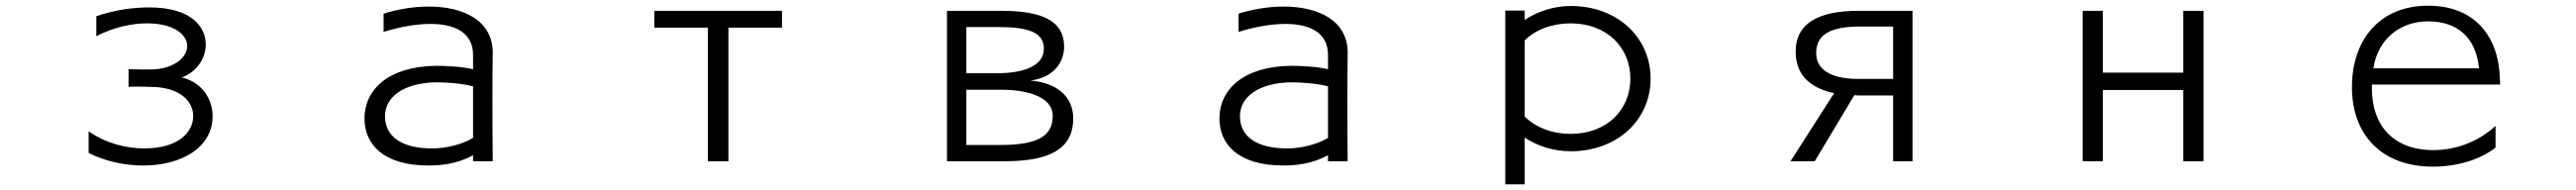

<svg xmlns="http://www.w3.org/2000/svg" viewBox="-20 -536 9040 667"><path d="M291 1C351 31 419 45 483 45C618 45 726 -19 726 -128C726 -190 687 -248 618 -264C670 -283 702 -331 702 -380C702 -437 657 -510 504 -510C450 -510 384 -502 318 -479V-409C382 -442 446 -454 496 -454C595 -454 637 -411 637 -375C637 -334 590 -293 508 -292C493 -292 459 -292 431 -293V-231C440 -232 451 -232 461 -232C483 -232 503 -231 507 -231C612 -231 658 -180 658 -128C658 -76 611 -15 486 -15C424 -15 353 -32 291 -75Z M1709 30C1708 -47 1708 -118 1708 -189C1708 -241 1708 -294 1709 -350V-351C1709 -465 1605 -513 1484 -513C1432 -513 1377 -504 1326 -488V-424C1384 -442 1441 -452 1491 -452C1577 -452 1640 -421 1640 -343V-293C1603 -302 1547 -305 1511 -305C1341 -303 1259 -220 1259 -120C1259 -29 1326 45 1483 45C1526 45 1583 40 1640 9V30ZM1640 -52C1582 -18 1518 -15 1496 -15C1392 -15 1331 -55 1331 -128C1331 -201 1405 -246 1512 -247C1543 -247 1597 -244 1640 -233Z M2536 30V-439H2724V-498H2276V-439H2464V30Z M3506 30C3666 30 3746 -15 3746 -120C3746 -198 3687 -246 3596 -253C3685 -266 3714 -323 3714 -373C3714 -461 3639 -498 3496 -498H3303V30ZM3371 -279V-441H3485C3587 -441 3643 -423 3643 -365C3643 -307 3577 -279 3480 -279ZM3371 -27V-221H3494C3581 -221 3674 -198 3674 -129C3674 -59 3623 -27 3489 -27Z M4709 30C4708 -47 4708 -118 4708 -189C4708 -241 4708 -294 4709 -350V-351C4709 -465 4605 -513 4484 -513C4432 -513 4377 -504 4326 -488V-424C4384 -442 4441 -452 4491 -452C4577 -452 4640 -421 4640 -343V-293C4603 -302 4547 -305 4511 -305C4341 -303 4259 -220 4259 -120C4259 -29 4326 45 4483 45C4526 45 4583 40 4640 9V30ZM4640 -52C4582 -18 4518 -15 4496 -15C4392 -15 4331 -55 4331 -128C4331 -201 4405 -246 4512 -247C4543 -247 4597 -244 4640 -233Z M5330 111V-53C5376 -23 5431 -5 5492 -5C5655 -5 5772 -115 5772 -260C5772 -405 5655 -515 5492 -515C5431 -515 5374 -495 5330 -466V-499H5262V111ZM5330 -394C5369 -433 5428 -454 5491 -454C5619 -454 5701 -369 5701 -260C5701 -151 5619 -66 5491 -66C5428 -66 5369 -88 5330 -127Z M6691 30V-498H6500C6363 -498 6281 -455 6281 -355C6281 -263 6345 -224 6416 -209L6263 30H6348L6487 -202L6498 -201C6500 -201 6501 -201 6502 -201H6623V30ZM6623 -259H6499C6400 -259 6353 -295 6353 -350C6353 -414 6402 -443 6508 -443H6623Z M7712 30V-498H7641V-281H7359V-498H7288V30H7359V-220H7641V30Z M8737 -94C8673 -35 8592 -9 8519 -9C8378 -9 8303 -96 8303 -226V-239H8753C8753 -244 8753 -256 8752 -261C8748 -407 8665 -516 8500 -516C8332 -516 8233 -398 8233 -230C8233 -69 8331 49 8518 49C8614 49 8692 18 8737 -18ZM8308 -296C8324 -399 8402 -461 8500 -461C8601 -461 8668 -407 8679 -296Z"/></svg>

Font: LINE Seed JP App_OTF Regular
Style: Regular
Weight: 400
Designer: LY Corporation & Fontrix & Fontworks
Version: Version 1.002